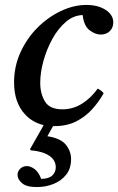

<svg xmlns="http://www.w3.org/2000/svg" viewBox="-20 -499 479 778"><path d="M201 12Q198 12 195 12L172 53Q225 61 246.5 87Q268 113 268 146Q268 184 248 209Q228 234 196.5 246.5Q165 259 129 259Q87 259 69 243Q51 227 51 210Q51 195 62 184.5Q73 174 89 174Q103 174 119.5 185.5Q136 197 147 226Q179 225 192.5 211.5Q206 198 206 179Q206 150 179.5 132Q153 114 104 110L102 105L157 8Q111 -3 81 -36Q37 -84 37 -165Q37 -230 63 -287Q89 -344 132 -387Q175 -430 227 -454.5Q279 -479 330 -479Q377 -479 408 -459Q439 -439 439 -408Q439 -387 425 -373Q411 -359 388 -359Q366 -359 343 -376.5Q320 -394 315 -438Q278 -437 246.5 -410Q215 -383 192 -341Q169 -299 156 -252Q143 -205 143 -163Q143 -120 162 -88Q181 -56 233 -56Q276 -56 312.5 -79Q349 -102 376 -140Q392 -132 400 -121Q381 -87 353.5 -56.5Q326 -26 288.5 -7Q251 12 201 12Z"/></svg>

Font: Tiro Bangla
Style: Italic
Weight: 400
Italic angle: -11°
Designer: Bangla: John Hudson & Fiona Ross, assisted by Neelakash Kshetrimayum. Latin: John Hudson with Paul Hanslow, assisted by 
Foundry: Tiro Typeworks Ltd.
Version: Version 1.60